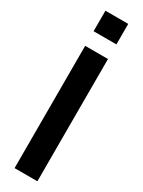

<svg xmlns="http://www.w3.org/2000/svg" viewBox="-233 -908 694 933"><g transform="rotate(30 114.0 -441.5)"><path d="M50 0V-686H178V0ZM50 -768V-883H178V-768Z"/></g></svg>

Font: AXENEO7
Style: Regular
Weight: 400
Designer: Hector Gatti, Simon Guibord
Foundry: Omnibus-Type, Jean-Christophe Thérien
Version: Version 1.000